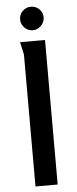

<svg xmlns="http://www.w3.org/2000/svg" viewBox="-61 -935 389 966"><g transform="rotate(-5 134.0 -451.5)"><path d="M64 -730H190V0H78V-666Q78 -667 74.5 -681.5Q71 -696 68 -711.5Q65 -727 64 -730ZM193 -844Q193 -820 175 -802Q157 -784 133 -784Q109 -784 91.5 -802Q74 -820 74 -844Q74 -868 91.5 -885.5Q109 -903 133 -903Q158 -903 175.5 -886Q193 -869 193 -844Z"/></g></svg>

Font: Rosario Light SemiBold
Style: Regular
Weight: 600
Version: Version 1.101; ttfautohint (v1.8.1.43-b0c9)